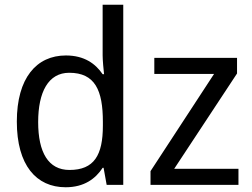

<svg xmlns="http://www.w3.org/2000/svg" viewBox="-20 -780 1062 810"><path d="M257 10C335 10 383 -26 413 -72H417L430 0H500V-760H413V-546C413 -526 417 -484 419 -467H413C383 -511 336 -546 258 -546C134 -546 51 -451 51 -267C51 -83 133 10 257 10ZM986 0V-68H715L980 -470V-536H631V-468H883L615 -58V0ZM273 -63C184 -63 141 -137 141 -265C141 -392 184 -473 272 -473C381 -473 414 -399 414 -266V-250C414 -125 377 -63 273 -63Z"/></svg>

Font: Noto Sans Thai
Style: Regular
Weight: 400
Designer: Monotype Design Team
Foundry: Monotype Imaging Inc.
Version: Version 1.901